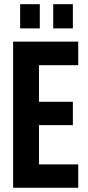

<svg xmlns="http://www.w3.org/2000/svg" viewBox="-20 -887 415 907"><path d="M164.1 -579.1V-406.2H324.2V-295.9H164.1V-110.4H349.6V0H42V-690.4H349.6V-579.1ZM75.2 -867.2H168V-752.9H75.2ZM231.4 -867.2H324.2V-752.9H231.4Z"/></svg>

Font: Altinn-DIN Condensed
Style: DINCondensed-Bold
Weight: 700
Width: 3
Designer: Charles Nix
Foundry: Altinn
Version: Version 2.00